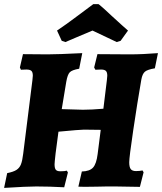

<svg xmlns="http://www.w3.org/2000/svg" viewBox="-23 -909 790 936"><path d="M747 -650 732 -576Q696 -570 683.5 -559.5Q671 -549 666 -521Q646 -406 626.5 -274Q607 -142 607 -118Q607 -94 614.5 -84.5Q622 -75 640 -75Q657 -75 672 -78Q673 -75 677 -69L659 2L540 0H497Q467 0 449 1Q432 1 408.5 1.5Q385 2 359 1L376 -73Q414 -74 430.5 -92Q447 -110 453 -158L468 -276L386 -277Q368 -277 262 -267L248 -161Q243 -116 243 -108Q243 -89 249 -81.5Q255 -74 271 -74Q293 -74 303 -77Q304 -75 305.5 -72.5Q307 -70 308 -68L290 4Q218 0 154 0Q109 0 -3 7L12 -65Q42 -71 57 -80.5Q72 -90 79 -107.5Q86 -125 90 -159L135 -518Q137 -536 137 -540Q137 -557 130 -563.5Q123 -570 106 -570L79 -569L74 -580L89 -645Q124 -644 209 -644Q259 -644 378 -650L363 -574Q328 -568 317 -556.5Q306 -545 300 -510L278 -377L381 -374Q423 -374 481 -379L498 -518Q500 -536 500 -540Q500 -557 493 -563.5Q486 -570 470 -570L442 -569L436 -580L452 -645L609 -644Q673 -644 747 -650ZM432 -889H455Q456 -892 485.5 -865Q515 -838 520 -833Q581 -777 601 -760L565 -710L546 -704Q444 -753 428 -760L352 -728L296 -704L278 -710L255 -760Q294 -786 353.5 -830.5Q413 -875 432 -889Z"/></svg>

Font: Alegreya SC ExtraBold
Style: Italic
Weight: 800
Italic angle: -7°
Designer: Juan Pablo del Peral
Foundry: Huerta Tipografica
Version: Version 2.007; ttfautohint (v1.6)